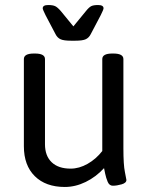

<svg xmlns="http://www.w3.org/2000/svg" viewBox="-20 -738 597 764"><path d="M75 -156V-503Q75 -525 115 -525H119Q159 -525 159 -503V-164Q159 -118 185.5 -92.5Q212 -67 261 -67Q295 -67 328.5 -86Q362 -105 387 -137V-503Q387 -525 427 -525H431Q471 -525 471 -503V-148Q471 -82 477 -53.5Q483 -25 483 -22Q483 -10 464 -4.5Q445 1 429 1Q415 1 408.5 -14.5Q402 -30 398.5 -47Q395 -64 394 -69Q362 -34 321 -14Q280 6 238 6Q162 6 118.5 -37Q75 -80 75 -156ZM201 -602 161 -678Q150 -700 150 -705Q150 -718 172 -718Q190 -718 199.5 -713.5Q209 -709 222 -694L272 -633L322 -694Q334 -709 343 -713.5Q352 -718 370 -718Q392 -718 392 -705Q392 -700 381 -678L341 -602Q334 -588 321.5 -582Q309 -576 279 -576H263Q233 -576 220.5 -582Q208 -588 201 -602Z"/></svg>

Font: Asap-Regular
Style: Regular
Weight: 400
Designer: Pablo Cosgaya
Foundry: Omnibus-Type
Version: Version 2.000; ttfautohint (v1.8)